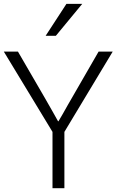

<svg xmlns="http://www.w3.org/2000/svg" viewBox="-23 -989 612 1009"><path d="M-2.9 -717.8H71.3L211.9 -475.6Q225.6 -452.1 252.9 -403.8Q280.3 -355.5 282.2 -351.6H284.2Q294.9 -369.1 307.1 -390.6Q319.3 -412.1 333.5 -437.5Q347.7 -462.9 355.5 -475.6L495.1 -717.8H569.3L315.4 -295.9V0H252.9V-295.9ZM216.8 -800.8 326.2 -968.8H409.2L270.5 -800.8Z"/></svg>

Font: Gothic A1 Light
Style: Regular
Weight: 300
Version: Version 2.50